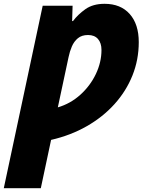

<svg xmlns="http://www.w3.org/2000/svg" viewBox="-55 -743 745 1003"><path d="M-35.2 240.2 168 -712.9H324.2L321.8 -632.8H326.2Q351.6 -667 391.1 -695.1Q430.7 -723.1 491.2 -723.1Q575.2 -723.1 622.6 -669.9Q669.9 -616.7 669.9 -522.9Q669.9 -431.2 637 -348.9Q604 -266.6 543 -199Q481.9 -131.3 397.9 -83.5Q314 -35.6 211.9 -12.2L158.2 240.2ZM247.1 -182.1Q313.5 -201.7 365 -248.3Q416.5 -294.9 445.8 -356.4Q475.1 -418 475.1 -481.9Q475.1 -518.1 457 -539.1Q439 -560.1 404.8 -560.1Q372.1 -560.1 351.8 -543.2Q331.5 -526.4 320.3 -500Q309.1 -473.6 303.2 -444.8Z"/></svg>

Font: Open Sans ExtraBold
Style: Italic
Weight: 800
Italic angle: -12°
Designer: Monotype Design Team
Foundry: Monotype Imaging Inc.
Version: Version 3.000; ttfautohint (v1.8.4)